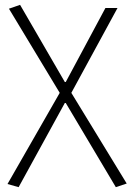

<svg xmlns="http://www.w3.org/2000/svg" viewBox="-20 -563 544 794"><path d="M57 211 11 198 227 -179 17 -527 63 -543 248 -224H252L416 -530H466L275 -179L504 196L459 211L252 -137H248Z"/></svg>

Font: Noto Sans JP ExtraLight
Style: Regular
Weight: 250
Designer: Ryoko NISHIZUKA  (kana, bopomofo & ideographs); Paul D. Hunt (Latin, Greek & Cyrillic); Sandoll Communications , Soo-you
Foundry: Adobe
Version: Version 2.004-H2;hotconv 1.0.118;makeotfexe 2.5.65603